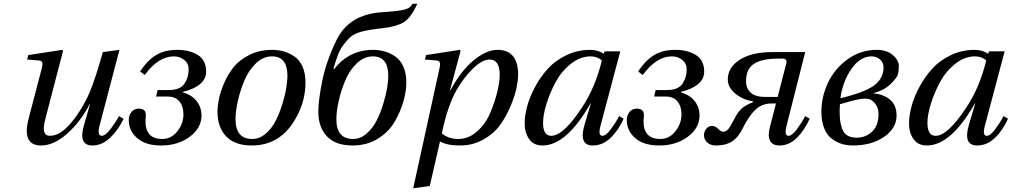

<svg xmlns="http://www.w3.org/2000/svg" viewBox="-20 -770 5438 1032"><path d="M126 -450 132 -474 314 -502 319 -497 223 -128Q200 -40 248 -40Q305 -40 364 -112Q423 -184 462 -274Q491 -342 533 -490L622 -502L515 -94Q501 -40 528 -40Q558 -40 620 -146L644 -131Q615 -70 571.5 -29Q528 12 477 12Q400 12 431 -96L464 -210H462Q414 -117 342 -52.5Q270 12 201 12Q96 12 134 -133L203 -397Q210 -420 207.5 -432Q205 -444 188 -445Z M672 -125Q672 -150 686.5 -168Q701 -186 726 -186Q764 -186 764 -152Q764 -146 763 -134.5Q762 -123 762 -118Q762 -23 852 -23Q901 -23 933.5 -64.5Q966 -106 966 -155Q966 -198 944.5 -224.5Q923 -251 882 -251H819L827 -286H886Q948 -286 971 -319.5Q994 -353 994 -397Q994 -429 970 -448Q946 -467 915 -467Q831 -467 758 -367L733 -386Q770 -443 816.5 -472.5Q863 -502 932 -502Q1000 -502 1044 -474Q1088 -446 1088 -385Q1088 -308 963 -276V-273Q1011 -260 1037 -226.5Q1063 -193 1063 -149Q1063 -82 1000 -35Q937 12 846 12Q763 12 717.5 -27.5Q672 -67 672 -125Z M1149 -169Q1149 -199 1156.5 -237Q1164 -275 1184.5 -323Q1205 -371 1236.5 -410Q1268 -449 1322 -475.5Q1376 -502 1443 -502Q1476 -502 1505.5 -493.5Q1535 -485 1562.5 -466.5Q1590 -448 1606 -412Q1622 -376 1622 -327Q1622 -215 1559 -116Q1478 12 1333 12Q1242 12 1195.5 -37Q1149 -86 1149 -169ZM1246 -129Q1246 -23 1336 -23Q1375 -23 1408 -51.5Q1441 -80 1462 -121.5Q1483 -163 1498 -212Q1513 -261 1519 -299.5Q1525 -338 1525 -362Q1525 -467 1442 -467Q1395 -467 1356 -430Q1317 -393 1294 -338Q1271 -283 1258.5 -227.5Q1246 -172 1246 -129Z M1691 -169Q1691 -232 1712.5 -337Q1734 -442 1788 -553Q1855 -692 2030 -704Q2120 -710 2153 -718Q2186 -726 2197 -750H2223Q2189 -674 2150 -650.5Q2111 -627 2040 -619Q1960 -610 1923.5 -600Q1887 -590 1865.5 -572.5Q1844 -555 1815 -513Q1798 -489 1772 -400L1776 -399Q1858 -502 1985 -502Q2018 -502 2047.5 -493.5Q2077 -485 2104.5 -466.5Q2132 -448 2148 -412Q2164 -376 2164 -327Q2164 -280 2148.5 -225.5Q2133 -171 2101.5 -116Q2070 -61 2011 -24.5Q1952 12 1875 12Q1784 12 1737.5 -37Q1691 -86 1691 -169ZM1788 -129Q1788 -23 1878 -23Q1917 -23 1950 -51.5Q1983 -80 2004 -121.5Q2025 -163 2040 -212Q2055 -261 2061 -299.5Q2067 -338 2067 -362Q2067 -467 1984 -467Q1937 -467 1898 -430Q1859 -393 1836 -338Q1813 -283 1800.5 -227.5Q1788 -172 1788 -129Z M2201 242 2341 -397Q2345 -414 2345.5 -422.5Q2346 -431 2342 -437.5Q2338 -444 2326 -445L2264 -450L2270 -474L2451 -502L2456 -497L2399 -286H2402Q2457 -389 2525.5 -445.5Q2594 -502 2654 -502Q2765 -502 2765 -368Q2765 -341 2756.5 -299Q2748 -257 2725 -201.5Q2702 -146 2669 -99.5Q2636 -53 2579 -20.5Q2522 12 2453 12Q2381 12 2345 -10L2290 230ZM2355 -53Q2390 -23 2443 -23Q2500 -23 2546 -65Q2592 -107 2616.5 -166.5Q2641 -226 2653.5 -279Q2666 -332 2666 -367Q2666 -450 2612 -450Q2572 -450 2522.5 -402Q2473 -354 2434 -286Q2385 -199 2355 -53Z M2800 -107Q2800 -148 2813.5 -198.5Q2827 -249 2856 -303Q2885 -357 2925 -401Q2965 -445 3024.5 -473.5Q3084 -502 3152 -502Q3195 -502 3225 -481L3230 -494H3314L3208 -95Q3193 -40 3218 -40Q3237 -40 3263 -75Q3289 -110 3308 -146L3332 -132Q3304 -69 3261.5 -28.5Q3219 12 3166 12Q3089 12 3122 -100L3156 -214H3154Q3025 12 2896 12Q2848 12 2824 -22.5Q2800 -57 2800 -107ZM2899 -110Q2899 -40 2943 -40Q3008 -40 3108 -192Q3180 -300 3215 -445Q3191 -467 3154 -467Q3099 -467 3048.5 -427Q2998 -387 2967 -329.5Q2936 -272 2917.5 -212.5Q2899 -153 2899 -110Z M3349 -125Q3349 -150 3363.5 -168Q3378 -186 3403 -186Q3441 -186 3441 -152Q3441 -146 3440 -134.5Q3439 -123 3439 -118Q3439 -23 3529 -23Q3578 -23 3610.5 -64.5Q3643 -106 3643 -155Q3643 -198 3621.5 -224.5Q3600 -251 3559 -251H3496L3504 -286H3563Q3625 -286 3648 -319.5Q3671 -353 3671 -397Q3671 -429 3647 -448Q3623 -467 3592 -467Q3508 -467 3435 -367L3410 -386Q3447 -443 3493.5 -472.5Q3540 -502 3609 -502Q3677 -502 3721 -474Q3765 -446 3765 -385Q3765 -308 3640 -276V-273Q3688 -260 3714 -226.5Q3740 -193 3740 -149Q3740 -82 3677 -35Q3614 12 3523 12Q3440 12 3394.5 -27.5Q3349 -67 3349 -125Z M3764 -43Q3764 -62 3776 -77.5Q3788 -93 3807 -93Q3825 -93 3840 -77.5Q3855 -62 3867 -62Q3882 -62 3894 -75.5Q3906 -89 3926 -129Q3946 -169 3967.5 -187.5Q3989 -206 4026 -220L4027 -226Q3976 -232 3934 -265.5Q3892 -299 3892 -343Q3892 -408 3956.5 -449Q4021 -490 4129 -490H4308L4208 -95Q4194 -40 4218 -40Q4237 -40 4263 -75Q4289 -110 4308 -146L4332 -132Q4304 -69 4262.5 -28.5Q4221 12 4170 12Q4131 12 4118.5 -14.5Q4106 -41 4118 -86L4151 -214H4128Q4076 -214 4040.5 -180.5Q4005 -147 3971 -78Q3947 -30 3913.5 -9Q3880 12 3828 12Q3799 12 3781.5 -4Q3764 -20 3764 -43ZM3990 -333Q3990 -295 4015 -272Q4040 -249 4092 -249H4160L4207 -432Q4210 -442 4204 -448.5Q4198 -455 4187 -455H4162Q4077 -455 4033.5 -427.5Q3990 -400 3990 -333Z M4395 -169Q4395 -252 4431.5 -327.5Q4468 -403 4537.5 -452.5Q4607 -502 4692 -502Q4747 -502 4779 -474Q4811 -446 4811 -416Q4811 -381 4804.5 -365.5Q4798 -350 4772 -323Q4737 -286 4676 -270V-268Q4727 -264 4763 -235Q4799 -206 4799 -149Q4799 -80 4731.5 -34Q4664 12 4564 12Q4533 12 4506 4Q4479 -4 4452.5 -23Q4426 -42 4410.5 -79.5Q4395 -117 4395 -169ZM4493 -182Q4493 -147 4495.5 -124.5Q4498 -102 4506.5 -78Q4515 -54 4534.5 -42Q4554 -30 4585 -30Q4633 -30 4667.5 -62.5Q4702 -95 4702 -157Q4702 -192 4682 -216Q4662 -240 4634 -240Q4600 -240 4545 -224L4495 -210Q4495 -206 4494 -195.5Q4493 -185 4493 -182ZM4497 -242Q4624 -272 4676.5 -309.5Q4729 -347 4729 -408Q4729 -434 4710 -450.5Q4691 -467 4664 -467Q4604 -467 4557 -400.5Q4510 -334 4497 -242Z M4866 -107Q4866 -148 4879.5 -198.5Q4893 -249 4922 -303Q4951 -357 4991 -401Q5031 -445 5090.5 -473.5Q5150 -502 5218 -502Q5261 -502 5291 -481L5296 -494H5380L5274 -95Q5259 -40 5284 -40Q5303 -40 5329 -75Q5355 -110 5374 -146L5398 -132Q5370 -69 5327.5 -28.5Q5285 12 5232 12Q5155 12 5188 -100L5222 -214H5220Q5091 12 4962 12Q4914 12 4890 -22.5Q4866 -57 4866 -107ZM4965 -110Q4965 -40 5009 -40Q5074 -40 5174 -192Q5246 -300 5281 -445Q5257 -467 5220 -467Q5165 -467 5114.5 -427Q5064 -387 5033 -329.5Q5002 -272 4983.5 -212.5Q4965 -153 4965 -110Z"/></svg>

Font: Heuristica
Style: Italic
Weight: 400
Italic angle: -13°
Version: Version 1.0.2